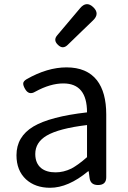

<svg xmlns="http://www.w3.org/2000/svg" viewBox="-20 -876 604 909"><path d="M217 13Q147 13 103 -27Q58 -69 58 -141Q58 -229 138 -277Q217 -324 392 -344Q392 -481 280 -481Q218 -481 147 -442Q116 -423 98 -456Q89 -472 90 -482Q91 -492 106 -501Q204 -557 295 -557Q391 -557 439 -496Q483 -439 483 -334V-167V-37Q483 0 444 0Q408 0 404 -34L400 -65H397Q303 13 217 13ZM243 -60Q281 -60 318 -78Q350 -95 392 -132V-208V-284Q259 -268 201 -234Q147 -202 147 -147Q147 -103 175 -80Q200 -60 243 -60ZM254 -664Q231 -686 251 -709L359 -837Q389 -873 421.5 -842Q454 -811 420 -779L365 -726L300 -663Q277 -641 254 -664Z"/></svg>

Font: GenSenRounded JP R
Style: Regular
Weight: 400
Version: Version 1.501;PS 1;hotconv 16.6.51;makeotf.lib2.5.65220